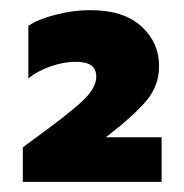

<svg xmlns="http://www.w3.org/2000/svg" viewBox="-20 -729 364 379"><path d="M25 -438 41 -450Q113 -502 141.5 -528.5Q170 -555 170 -577Q170 -593 160 -600Q150 -607 129 -607Q106 -607 80 -598Q54 -589 36 -574V-678Q55 -691 90 -700Q125 -709 158 -709Q224 -709 259 -677Q294 -645 294 -599Q294 -561 270.5 -532Q247 -503 189 -458H299V-370H25Z"/></svg>

Font: Readiness
Style: Bold
Weight: 700
Designer: Katatrad Team
Foundry: CadsonDemak
Version: Version 1.00;January 16, 2020;FontCreator 12.0.0.2550 64-bit